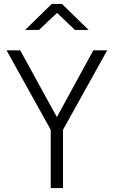

<svg xmlns="http://www.w3.org/2000/svg" viewBox="-20 -949 574 969"><path d="M298 0H236V-294L13 -695H82L267 -358L451 -695H521L298 -294ZM107 -798 241 -929H293L427 -798H358L268 -884L177 -798Z"/></svg>

Font: Titillium Web[RUS by Daymarius]
Style: Regular
Weight: 300
Designer: Cyrillization by Daymarius
Foundry: Cyrillization by Daymarius
Version: Version 1.002 September 12, 2018